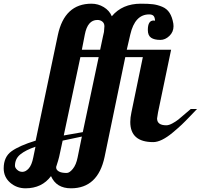

<svg xmlns="http://www.w3.org/2000/svg" viewBox="-229 -769 1086 1039"><path d="M457 -500H697L626 -160Q621 -133 621 -128Q621 -91 671 -91Q685 -91 703.5 -101Q722 -111 736 -122Q750 -133 772 -152.5Q794 -172 803 -179H837Q833 -175 803.5 -144Q774 -113 754.5 -94.5Q735 -76 705 -51Q675 -26 648.5 -13Q622 0 600 0Q476 0 476 -109Q476 -132 482 -160L544 -460H449L337 80Q301 250 155 250Q76 250 47 184Q-2 250 -91 250Q-139 250 -174 219.5Q-209 189 -209 142Q-209 80 -166.5 49.5Q-124 19 -36 -8L84 -579Q120 -749 266 -749Q302 -749 332.5 -730.5Q363 -712 376 -681Q433 -749 533 -749Q574 -749 598.5 -746Q623 -743 648.5 -732.5Q674 -722 688.5 -699.5Q703 -677 709 -641Q710 -636 710 -627Q710 -596 687.5 -574.5Q665 -553 639 -553Q606 -553 588.5 -565Q571 -577 571 -607Q571 -658 602 -658L610 -657Q609 -676 601.5 -683.5Q594 -691 578 -691Q501 -691 476 -582ZM206 -460 116 -36 219 -54 305 -460ZM75 134V138Q75 150 89 158.5Q103 167 132 167Q147 167 165 145Q183 123 191 83L214 -30L110 -8L91 80Q88 94 75 134ZM334 -600Q336 -620 336 -627Q336 -643 325 -652Q314 -661 298 -661Q245 -661 230 -582L214 -500H313Q318 -523 322 -542.5Q326 -562 328 -571Q330 -580 331.5 -586.5Q333 -593 333.5 -595.5Q334 -598 334 -600ZM-148 128Q-148 139 -136 150Q-124 161 -108 161Q-90 161 -73.5 142.5Q-57 124 -49 83L-37 25Q-90 43 -119 66.5Q-148 90 -148 128Z"/></svg>

Font: Lobster 1.3
Style: Regular
Weight: 400
Designer: Pablo Impallari
Foundry: Pablo Impallari. www.impallari.com
Version: Version 1.003 2010